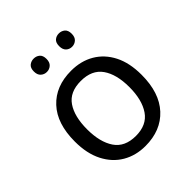

<svg xmlns="http://www.w3.org/2000/svg" viewBox="-201 -864 1008 1008"><g transform="rotate(-45 302.5 -360.0)"><path d="M551 -269Q551 -136 483.5 -63Q416 10 301 10Q230 10 174.5 -22.5Q119 -55 87 -117.5Q55 -180 55 -269Q55 -402 122 -474Q189 -546 304 -546Q377 -546 432.5 -513.5Q488 -481 519.5 -419.5Q551 -358 551 -269ZM146 -269Q146 -174 183.5 -118.5Q221 -63 303 -63Q384 -63 422 -118.5Q460 -174 460 -269Q460 -364 422 -418Q384 -472 302 -472Q220 -472 183 -418Q146 -364 146 -269ZM163 -681Q163 -707 177 -718.5Q191 -730 210 -730Q229 -730 243 -718.5Q257 -707 257 -681Q257 -656 243 -643.5Q229 -631 210 -631Q191 -631 177 -643.5Q163 -656 163 -681ZM351 -681Q351 -707 364.5 -718.5Q378 -730 397 -730Q416 -730 430 -718.5Q444 -707 444 -681Q444 -656 430 -643.5Q416 -631 397 -631Q378 -631 364.5 -643.5Q351 -656 351 -681Z"/></g></svg>

Font: Noto Sans Javanese
Style: Regular
Weight: 400
Designer: Monotype Design Team
Foundry: Monotype Imaging Inc.
Version: Version 2.004